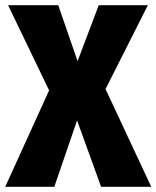

<svg xmlns="http://www.w3.org/2000/svg" viewBox="-28 -715 599 735"><path d="M376 -374 551 0H359L267 -254L180 0H-8L160 -369L3 -695H195L269 -481L350 -695H538Z"/></svg>

Font: Fira Sans Condensed ExtraBold
Style: Regular
Weight: 800
Width: 3
Designer: Carrois Corporate & Edenspiekermann AG
Foundry: Carrois Corporate GbR & Edenspiekermann AG
Version: Version 4.203